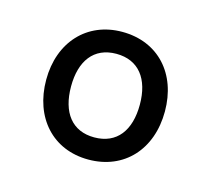

<svg xmlns="http://www.w3.org/2000/svg" viewBox="-55 -619 456 414"><g transform="rotate(15 172.5 -412.5)"><path d="M172 -270C252 -270 305 -328 305 -413C305 -496.5 253 -555 172 -555C93.5 -555 40 -497 40 -413C40 -328.5 92.5 -270 172 -270ZM172 -319.5C122.5 -319.5 95.5 -354.5 95.5 -413C95.5 -469.5 121.5 -506 172 -506C222 -506 249 -470.5 249 -413C249 -355.5 222.5 -319.5 172 -319.5Z"/></g></svg>

Font: Vela Sans
Style: Regular
Weight: 400
Designer: Principal design: Mikhail Sharanda - project Manrope.
Design modification: Ravid Balaliev
Foundry: Mikhail Sharanda
Version: Version 1.001